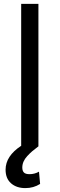

<svg xmlns="http://www.w3.org/2000/svg" viewBox="-20 -747 304 980"><path d="M179 129.3 184.7 191.8Q151.3 213.1 109.4 213.1Q64.3 213.1 36.4 188.6Q8.5 164.1 8.5 119.3Q8.5 49.4 88.1 -2.8V-727.3H176.1V0Q157.7 13.5 144.9 24.5Q132.1 35.5 119.3 49.4Q106.5 63.2 100.1 77.9Q93.8 92.7 93.8 108Q93.8 125 102.1 133.5Q110.4 142 130.7 142Q156.6 142 179 129.3Z"/></svg>

Font: TID UI
Style: Regular
Weight: 400
Designer: The TID Project Authors
Foundry: Bakken & Bæck
Version: Version 1.001;hotconv 1.0.109;makeotfexe 2.5.65596